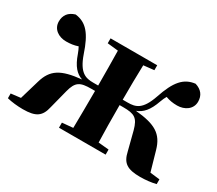

<svg xmlns="http://www.w3.org/2000/svg" viewBox="-109 -784 1146 1016"><g transform="rotate(30 464.5 -276.0)"><path d="M322 -516 388 -509C389 -453 390 -367 390 -297H360C313 -297 274 -307 241 -402C205 -510 167 -555 99 -563C59 -551 40 -525 40 -487C40 -441 79 -414 126 -414C151 -414 174 -417 197 -425C203 -414 208 -403 213 -389C236 -323 263 -295 300 -282C177 -270 128 -239 104 -155L69 -36L10 -29V0C37 7 74 11 107 11C186 11 216 -10 230 -73L259 -186C276 -252 299 -264 368 -264H390C390 -184 389 -95 388 -37L322 -31V0H607V-31L543 -37C541 -95 540 -184 540 -264H562C631 -264 653 -252 671 -186L700 -73C714 -10 744 11 824 11C855 11 892 7 919 0V-29L860 -36L826 -155C802 -239 753 -270 630 -281C667 -295 694 -323 717 -389C722 -404 728 -415 734 -426C756 -418 777 -414 804 -414C850 -414 891 -441 891 -487C891 -525 871 -551 832 -563C764 -555 725 -510 689 -402C656 -307 619 -297 570 -297H540C540 -367 541 -453 543 -509L607 -516V-546H322Z"/></g></svg>

Font: Noto Serif CJK HK Black
Style: Regular
Weight: 900
Designer: Ryoko NISHIZUKA 西塚涼子 (kana & ideographs); Frank Grießhammer (Latin, Greek & Cyrillic); Wenlong ZHANG 张文龙 (bopomofo); San
Foundry: Adobe
Version: Version 2.001;hotconv 1.1.0;makeotfexe 2.6.0